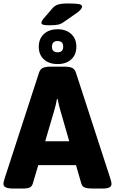

<svg xmlns="http://www.w3.org/2000/svg" viewBox="-25 -1087 664 1109"><path d="M53 2Q21 2 8 -5Q-5 -12 -5 -24Q-5 -31 -3 -39.5Q-1 -48 2 -57L200 -666Q207 -688 223 -695Q239 -702 267 -702H347Q376 -702 391.5 -695Q407 -688 414 -666L612 -57Q615 -48 617 -39.5Q619 -31 619 -24Q619 -12 607.5 -5Q596 2 566 2H508Q482 2 465.5 -3.5Q449 -9 444 -29L414 -133H196L165 -29Q160 -10 146.5 -4Q133 2 106 2ZM289 -451 236 -271H375L323 -451Q314 -482 308 -515H304Q298 -482 289 -451ZM308 -717Q258 -717 228.5 -744Q199 -771 199 -817Q199 -863 228.5 -890.5Q258 -918 308 -918Q357 -918 386.5 -890.5Q416 -863 416 -817Q416 -771 386.5 -744Q357 -717 308 -717ZM308 -785Q340 -785 340 -817Q340 -850 308 -850Q275 -850 275 -817Q275 -785 308 -785ZM261 -941Q233 -941 223.5 -944.5Q214 -948 214 -955Q214 -958 216.5 -964Q219 -970 227 -980L276 -1037Q290 -1054 309 -1060.5Q328 -1067 370 -1067Q412 -1067 430.5 -1063.5Q449 -1060 449 -1049Q449 -1043 443 -1034.5Q437 -1026 421 -1014L345 -961Q329 -949 312 -945Q295 -941 261 -941Z"/></svg>

Font: Asap ExtraBold
Style: Regular
Weight: 800
Designer: Pablo Cosgaya
Foundry: Omnibus-Type
Version: Version 3.001; ttfautohint (v1.8.4.7-5d5b)